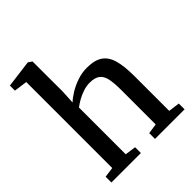

<svg xmlns="http://www.w3.org/2000/svg" viewBox="-223 -956 1092 1092"><g transform="rotate(-45 323.0 -409.5)"><path d="M99 -55V-746.5L19 -757.5V-798L180.5 -819H185L207 -804L207.5 -562.5L203 -478Q221 -495.5 252 -514.8Q283 -534 321.5 -547.2Q360 -560.5 400 -560.5Q462.5 -560.5 496.8 -536.5Q531 -512.5 544.5 -462.8Q558 -413 558 -335.5V-55.5L626 -46.5V0H388V-46.5L449 -55.5V-335.5Q449 -387.5 442 -421.5Q435 -455.5 414 -472.2Q393 -489 351 -489Q325.5 -489 299.5 -480.5Q273.5 -472 250 -459Q226.5 -446 208.5 -432V-56L274.5 -46.5V0H37.5V-46.5Z"/></g></svg>

Font: Merriweather 36pt Medium
Style: Regular
Weight: 500
Version: Version 2.100